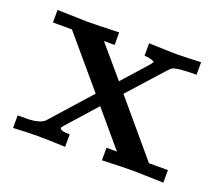

<svg xmlns="http://www.w3.org/2000/svg" viewBox="-83 -560 773 676"><g transform="rotate(20 303.0 -222.0)"><path d="M22 0V-47Q53 -47 67.5 -47.5Q82 -48 98.5 -52.5Q115 -57 123 -66L254 -213L98 -397H27V-444Q126 -441 137 -441Q180 -441 258 -444V-397H218L316 -282L400 -376L408 -388Q393 -397 370 -397V-444Q454 -441 473 -441Q512 -441 565 -444V-397Q525 -397 504 -394.5Q483 -392 477 -388.5Q471 -385 463 -376L346 -246L514 -47H585V0Q486 -3 475 -3Q433 -3 355 0V-47H394L284 -177L187 -68Q180 -60 180 -58Q180 -47 217 -47V0Q157 -3 114 -3Q74 -3 22 0Z"/></g></svg>

Font: CMU Serif
Style: Bold
Weight: 700
Version: Version 0.7.0